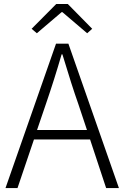

<svg xmlns="http://www.w3.org/2000/svg" viewBox="-20 -949 627 969"><path d="M291 -887.7 166 -781.2 139.6 -803.7 263.7 -928.7H322.3L445.3 -803.7L419.9 -781.2L294.9 -887.7ZM167 -293H418.9L375 -424.8Q342.8 -515.6 294.9 -674.8H291Q253.9 -546.9 211.9 -424.8ZM515.6 0 434.6 -245.1H151.4L68.4 0H7.8L262.7 -728.5H325.2L580.1 0Z"/></svg>

Font: Taipei Sans TC Beta Light
Style: Regular
Weight: 300
Designer: JT Foundry
Foundry: JT Foundry
Version: Version 1.000